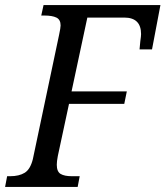

<svg xmlns="http://www.w3.org/2000/svg" viewBox="-39 -734 650 754"><path d="M-11 -42H1Q36 -42 58 -55.5Q80 -69 90 -109L193 -597Q199 -625 199 -634Q199 -657 182.5 -665Q166 -673 135 -673H123L132 -714H591L558 -540H509L512 -572Q515 -592 515 -600Q515 -665 449 -665H304L242 -375H459L449 -326H232L188 -121Q184 -100 184 -87Q184 -60 199 -51Q214 -42 243 -42H274L266 0H-19Z"/></svg>

Font: Noto Serif Narrow
Style: Italic
Weight: 400
Width: 4
Italic angle: -12°
Designer: Monotype Design Team
Foundry: Monotype Imaging Inc.
Version: Version 1.001